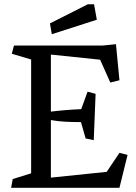

<svg xmlns="http://www.w3.org/2000/svg" viewBox="-20 -892 648 912"><path d="M486.8 -75.7 547.4 -166 585.9 -156.2 547.4 0H32.7L40.5 -41.5L127.9 -68.8V-609.4L36.1 -636.7L46.4 -675.8H468.8L530.8 -682.1L547.4 -510.7L503.9 -500L455.6 -608.4L221.7 -632.8V-361.8Q292.5 -370.6 365.7 -373.5L396 -456.5L434.1 -446.3L425.3 -226.1L386.7 -234.4L364.7 -312Q322.3 -312 287.8 -314Q253.4 -315.9 221.7 -321.8V-48.3ZM217.3 -780.8 397 -871.6H426.8L439.9 -798.3L226.1 -729.5Z"/></svg>

Font: Vesper Libre
Style: Regular
Weight: 400
Designer: Robert Keller & Kimya Gandhi
Foundry: Mota Italic
Version: Version 1.058